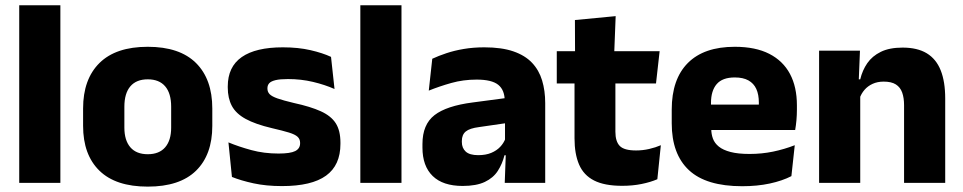

<svg xmlns="http://www.w3.org/2000/svg" viewBox="-20 -680 3582 714"><path d="M204.5 0H51.5V-660.5H204.5Z M529.5 14Q410.5 14 349.8 -45.2Q289 -104.5 289 -212V-276.5Q289 -385.5 350 -445.8Q411 -506 529.5 -506Q648 -506 708.8 -445.8Q769.5 -385.5 769.5 -276.5V-212Q769.5 -104.5 709 -45.2Q648.5 14 529.5 14ZM529.5 -106.5Q572 -106.5 594.2 -132.2Q616.5 -158 616.5 -205.5V-283Q616.5 -333 594.2 -359Q572 -385 529.5 -385Q487 -385 464.8 -359Q442.5 -333 442.5 -283V-205.5Q442.5 -158 464.8 -132.2Q487 -106.5 529.5 -106.5Z M1028.5 12Q970 12 923 1.8Q876 -8.5 842.5 -22L829.5 -150.5Q868 -134.5 914.8 -121.8Q961.5 -109 1016 -109Q1059.5 -109 1077.8 -118.2Q1096 -127.5 1096 -147V-149Q1096 -162.5 1086.8 -171.2Q1077.5 -180 1054.8 -187Q1032 -194 991 -203.5Q929.5 -218 893.5 -237.8Q857.5 -257.5 842.2 -286.2Q827 -315 827 -354.5V-358.5Q827 -431.5 879 -467.8Q931 -504 1032 -504Q1089 -504 1134.5 -493.5Q1180 -483 1211 -468.5L1224 -349Q1188 -365 1143.8 -375.5Q1099.5 -386 1051 -386Q1021.5 -386 1004.8 -382Q988 -378 981.2 -370.5Q974.5 -363 974.5 -352V-350.5Q974.5 -338.5 982.5 -330Q990.5 -321.5 1011.8 -314Q1033 -306.5 1073 -297Q1135 -283.5 1173 -266.2Q1211 -249 1228.5 -221.8Q1246 -194.5 1246 -149.5V-145Q1246 -65.5 1192.5 -26.8Q1139 12 1028.5 12Z M1473 0H1320V-660.5H1473Z M2007.5 0H1857L1861.5 -123L1858 -130.5V-284L1857 -304Q1857 -345 1833 -364.5Q1809 -384 1752.5 -384Q1703 -384 1658.5 -371.5Q1614 -359 1574.5 -343L1587.5 -461.5Q1611 -472.5 1640.2 -482.2Q1669.5 -492 1705 -498Q1740.5 -504 1781 -504Q1845.5 -504 1889 -489Q1932.5 -474 1958.5 -446.5Q1984.5 -419 1996 -380.8Q2007.5 -342.5 2007.5 -296.5ZM1700.5 11.5Q1627 11.5 1589 -25.5Q1551 -62.5 1551 -131V-144.5Q1551 -217 1595.8 -251.8Q1640.5 -286.5 1738 -299L1870 -316.5L1879 -224.5L1762 -207.5Q1726.5 -203 1712 -191Q1697.5 -179 1697.5 -155.5V-152Q1697.5 -129.5 1712 -116.2Q1726.5 -103 1758.5 -103Q1786.5 -103 1806.8 -111.5Q1827 -120 1840 -133.8Q1853 -147.5 1859.5 -164.5L1881 -102.5H1856Q1848 -70.5 1831.2 -44.5Q1814.5 -18.5 1783 -3.5Q1751.5 11.5 1700.5 11.5Z M2293.5 11Q2228 11 2189.2 -8.8Q2150.5 -28.5 2133.5 -68Q2116.5 -107.5 2116.5 -165.5V-440H2268.5V-190Q2268.5 -154 2284.8 -137.2Q2301 -120.5 2345.5 -120.5Q2370 -120.5 2394 -126Q2418 -131.5 2437.5 -140L2424.5 -13.5Q2399 -2.5 2365.8 4.2Q2332.5 11 2293.5 11ZM2419.5 -369.5H2050.5V-489.5H2433ZM2264 -478.5H2118.5L2118 -605.5L2269.5 -620Z M2740 12.5Q2606 12.5 2542 -47.2Q2478 -107 2478 -221.5V-272.5Q2478 -385.5 2538 -445.8Q2598 -506 2712.5 -506Q2789.5 -506 2840.8 -479.8Q2892 -453.5 2917.8 -405Q2943.5 -356.5 2943.5 -288.5V-272Q2943.5 -253 2941.8 -233.2Q2940 -213.5 2937 -196.5H2799Q2801 -225.5 2801.5 -251.2Q2802 -277 2802 -298Q2802 -328.5 2792.5 -349.2Q2783 -370 2763.2 -381Q2743.5 -392 2712.5 -392Q2666.5 -392 2645.2 -367.2Q2624 -342.5 2624 -297V-252L2625 -235.5V-200.5Q2625 -181.5 2631.2 -164.5Q2637.5 -147.5 2653.2 -134.8Q2669 -122 2696.8 -114.8Q2724.5 -107.5 2767.5 -107.5Q2813 -107.5 2855 -116.2Q2897 -125 2935.5 -140L2923 -25Q2889 -7.5 2842.5 2.5Q2796 12.5 2740 12.5ZM2906 -196.5H2559V-291H2906Z M3495 0H3342V-289Q3342 -316 3335 -335.8Q3328 -355.5 3311.5 -366Q3295 -376.5 3266.5 -376.5Q3243 -376.5 3225 -368.2Q3207 -360 3194.8 -345.8Q3182.5 -331.5 3176.5 -313.5L3153 -385H3179Q3187 -418.5 3205.2 -445Q3223.5 -471.5 3255.5 -487.2Q3287.5 -503 3336.5 -503Q3391.5 -503 3426.5 -481.8Q3461.5 -460.5 3478.2 -418.5Q3495 -376.5 3495 -313.5ZM3179 0H3026V-491.5H3178L3173 -368.5L3179 -354Z"/></svg>

Font: Anek Kannada
Style: Bold
Weight: 700
Version: Version 1.003